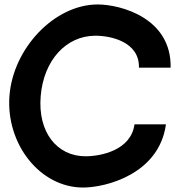

<svg xmlns="http://www.w3.org/2000/svg" viewBox="-20 -840 784 860"><path d="M417.5 -820C519.5 -820 748.8 -760 744.3 -537H602.3C605.4 -653 475.5 -680.3 406.5 -680C276.5 -679.4 175.9 -571 162.3 -410C148.5 -248 235 -140 363 -140C432 -140 567.1 -167 582.3 -283H723.3C692.7 -60 454 0 352 0C159 0 6.3 -195 22.3 -410C38.1 -624 224.5 -820 417.5 -820Z"/></svg>

Font: Poland Can Into
Style: Of Regular
Weight: 500
Foundry: Cannot Into Space Fonts
Version: Version 1.01